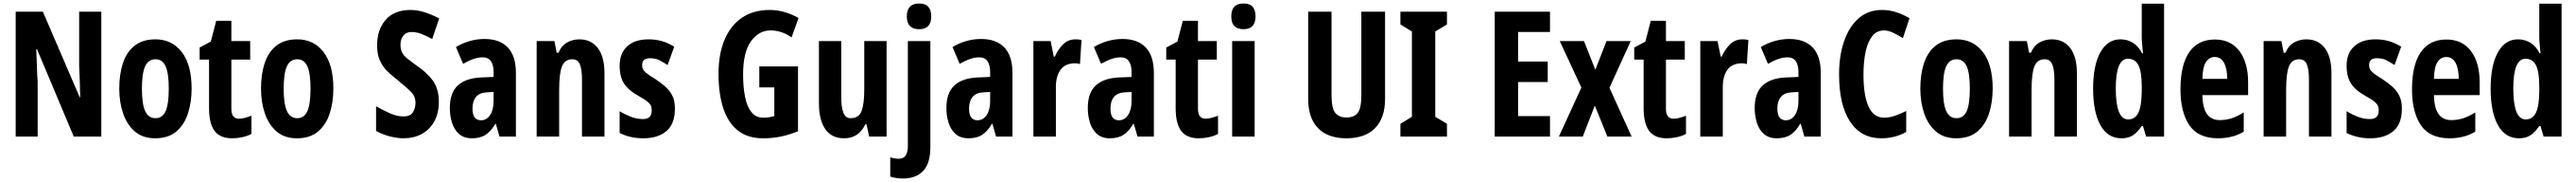

<svg xmlns="http://www.w3.org/2000/svg" viewBox="-20 -781 14772 1041"><path d="M561 0H403L192 -500H188Q191 -431 192 -391Q193 -351 196 -315V0H70V-714H226L437 -225H440Q439 -271 438 -301.5Q437 -332 436 -355.5Q435 -379 434 -405V-714H561Z M1079 -274Q1079 -198 1058.5 -133.5Q1038 -69 992 -29.5Q946 10 870 10Q799 10 753.5 -29Q708 -68 686 -132.5Q664 -197 664 -274Q664 -357 685.5 -421Q707 -485 753 -520.5Q799 -556 872 -556Q966 -556 1022.5 -483.5Q1079 -411 1079 -274ZM794 -273Q794 -187 812.5 -146Q831 -105 872 -105Q912 -105 930 -145.5Q948 -186 948 -274Q948 -361 930 -401.5Q912 -442 872 -442Q831 -442 812.5 -402Q794 -362 794 -273Z M1351 -102Q1366 -102 1383 -106.5Q1400 -111 1422 -119V-15Q1400 -3 1370.5 3.5Q1341 10 1312 10Q1242 10 1210.5 -32.5Q1179 -75 1179 -162V-440H1125V-509L1189 -543L1220 -662H1307V-546H1415V-440H1307V-158Q1307 -102 1351 -102Z M1892 -274Q1892 -198 1871.5 -133.5Q1851 -69 1805 -29.5Q1759 10 1683 10Q1612 10 1566.5 -29Q1521 -68 1499 -132.5Q1477 -197 1477 -274Q1477 -357 1498.5 -421Q1520 -485 1566 -520.5Q1612 -556 1685 -556Q1779 -556 1835.5 -483.5Q1892 -411 1892 -274ZM1607 -273Q1607 -187 1625.5 -146Q1644 -105 1685 -105Q1725 -105 1743 -145.5Q1761 -186 1761 -274Q1761 -361 1743 -401.5Q1725 -442 1685 -442Q1644 -442 1625.5 -402Q1607 -362 1607 -273Z M2497 -200Q2497 -133 2470.5 -86Q2444 -39 2398.5 -14.5Q2353 10 2295 10Q2262 10 2219.5 0Q2177 -10 2137 -32V-173Q2178 -150 2217.5 -132.5Q2257 -115 2295 -115Q2333 -115 2348 -138.5Q2363 -162 2363 -193Q2363 -230 2337 -256Q2311 -282 2273 -312Q2258 -326 2236.5 -342.5Q2215 -359 2193.5 -382Q2172 -405 2157.5 -438.5Q2143 -472 2143 -519Q2142 -609 2191 -666.5Q2240 -724 2335 -724Q2369 -724 2408 -713Q2447 -702 2499 -676L2459 -558Q2417 -580 2391.5 -589Q2366 -598 2340 -598Q2311 -598 2294 -578Q2277 -558 2277 -526Q2277 -499 2286 -481Q2295 -463 2315 -447Q2335 -431 2365 -409Q2429 -367 2463 -319Q2497 -271 2497 -200Z M2759 -558Q2846 -558 2892.5 -509.5Q2939 -461 2939 -363V0H2845L2824 -73H2821Q2797 -31 2766 -10.5Q2735 10 2687 10Q2641 10 2613 -14.5Q2585 -39 2572.5 -79Q2560 -119 2560 -163Q2560 -250 2605.5 -292Q2651 -334 2739 -338L2811 -341V-370Q2811 -408 2796 -430.5Q2781 -453 2749 -453Q2723 -453 2696.5 -444Q2670 -435 2636 -416L2595 -512Q2673 -558 2759 -558ZM2773 -253Q2731 -251 2710.5 -227Q2690 -203 2690 -161Q2690 -125 2702.5 -109Q2715 -93 2739 -93Q2771 -93 2791 -123Q2811 -153 2811 -204V-255Z M3303 -556Q3370 -556 3408.5 -506.5Q3447 -457 3447 -362V0H3318V-325Q3318 -383 3306 -412.5Q3294 -442 3262 -442Q3220 -442 3203.5 -402Q3187 -362 3187 -264V0H3058V-546H3160L3173 -479H3183Q3201 -521 3233.5 -538.5Q3266 -556 3303 -556Z M3851 -160Q3851 -72 3802 -31Q3753 10 3670 10Q3632 10 3599 2.5Q3566 -5 3534 -20V-145Q3561 -128 3596 -114Q3631 -100 3668 -100Q3718 -100 3718 -149Q3718 -161 3715 -172Q3712 -183 3696 -197.5Q3680 -212 3641 -233Q3585 -264 3559.5 -303Q3534 -342 3534 -405Q3534 -476 3577.5 -516Q3621 -556 3700 -556Q3739 -556 3774 -546.5Q3809 -537 3847 -514L3809 -409Q3784 -425 3762 -436.5Q3740 -448 3707 -448Q3663 -448 3663 -408Q3663 -396 3667.5 -386Q3672 -376 3687.5 -363Q3703 -350 3737 -330Q3767 -310 3793.5 -287.5Q3820 -265 3835.5 -235Q3851 -205 3851 -160Z M4335 -401H4557V-30Q4506 -10 4459 0Q4412 10 4356 10Q4268 10 4211.5 -35Q4155 -80 4128 -163Q4101 -246 4101 -359Q4101 -470 4135 -552Q4169 -634 4234.5 -679Q4300 -724 4395 -724Q4439 -724 4481.5 -711.5Q4524 -699 4560 -678L4520 -567Q4494 -586 4463 -596.5Q4432 -607 4399 -607Q4332 -607 4287 -544.5Q4242 -482 4242 -355Q4242 -284 4253 -228Q4264 -172 4289.5 -140Q4315 -108 4357 -108Q4380 -108 4392 -110.5Q4404 -113 4421 -117V-281H4335Z M5065 -546V0H4965L4950 -70H4943Q4905 10 4822 10Q4749 10 4713 -43Q4677 -96 4677 -191V-546H4805V-228Q4805 -166 4817.5 -135.5Q4830 -105 4858 -105Q4907 -105 4922 -147Q4937 -189 4937 -268V-546Z M5181 -687Q5181 -761 5252 -761Q5288 -761 5304.5 -742Q5321 -723 5321 -687Q5321 -614 5252 -614Q5181 -614 5181 -687ZM5162 240Q5143 240 5123.5 237.5Q5104 235 5086 229V119Q5112 127 5136 127Q5187 127 5187 53V-546H5316V60Q5316 153 5275.5 196Q5235 239 5162 240Z M5607 -558Q5694 -558 5740.5 -509.5Q5787 -461 5787 -363V0H5693L5672 -73H5669Q5645 -31 5614 -10.5Q5583 10 5535 10Q5489 10 5461 -14.5Q5433 -39 5420.5 -79Q5408 -119 5408 -163Q5408 -250 5453.5 -292Q5499 -334 5587 -338L5659 -341V-370Q5659 -408 5644 -430.5Q5629 -453 5597 -453Q5571 -453 5544.5 -444Q5518 -435 5484 -416L5443 -512Q5521 -558 5607 -558ZM5621 -253Q5579 -251 5558.5 -227Q5538 -203 5538 -161Q5538 -125 5550.5 -109Q5563 -93 5587 -93Q5619 -93 5639 -123Q5659 -153 5659 -204V-255Z M6148 -556Q6154 -556 6162.5 -555.5Q6171 -555 6183 -552L6174 -414Q6168 -417 6158.5 -418Q6149 -419 6147 -419Q6089 -419 6062 -381Q6035 -343 6036 -279V0H5907V-546H6006L6024 -457H6030Q6046 -495 6075.5 -525.5Q6105 -556 6148 -556Z M6418 -558Q6505 -558 6551.5 -509.5Q6598 -461 6598 -363V0H6504L6483 -73H6480Q6456 -31 6425 -10.5Q6394 10 6346 10Q6300 10 6272 -14.5Q6244 -39 6231.5 -79Q6219 -119 6219 -163Q6219 -250 6264.5 -292Q6310 -334 6398 -338L6470 -341V-370Q6470 -408 6455 -430.5Q6440 -453 6408 -453Q6382 -453 6355.5 -444Q6329 -435 6295 -416L6254 -512Q6332 -558 6418 -558ZM6432 -253Q6390 -251 6369.5 -227Q6349 -203 6349 -161Q6349 -125 6361.5 -109Q6374 -93 6398 -93Q6430 -93 6450 -123Q6470 -153 6470 -204V-255Z M6895 -102Q6910 -102 6927 -106.5Q6944 -111 6966 -119V-15Q6944 -3 6914.5 3.5Q6885 10 6856 10Q6786 10 6754.5 -32.5Q6723 -75 6723 -162V-440H6669V-509L6733 -543L6764 -662H6851V-546H6959V-440H6851V-158Q6851 -102 6895 -102Z M7112 -761Q7149 -761 7165 -742Q7181 -723 7181 -687Q7181 -614 7112 -614Q7042 -614 7042 -687Q7042 -761 7112 -761ZM7176 -546V0H7047V-546Z M7924 -215Q7924 -107 7867 -48.5Q7810 10 7702 10Q7596 10 7539.5 -48Q7483 -106 7483 -216V-714H7617V-236Q7617 -160 7639 -134.5Q7661 -109 7703 -109Q7747 -109 7767.5 -135.5Q7788 -162 7788 -237V-714H7924Z M8279 0H8012V-73L8078 -113V-601L8012 -641V-714H8279V-641L8212 -601V-113L8279 -73Z M8870 0H8553V-714H8870V-598H8687V-429H8857V-312H8687V-117H8870Z M9050 -280 8926 -546H9065L9130 -382L9194 -546H9333L9211 -279L9338 0H9199L9127 -177L9058 0H8921Z M9579 -102Q9594 -102 9611 -106.5Q9628 -111 9650 -119V-15Q9628 -3 9598.5 3.5Q9569 10 9540 10Q9470 10 9438.5 -32.5Q9407 -75 9407 -162V-440H9353V-509L9417 -543L9448 -662H9535V-546H9643V-440H9535V-158Q9535 -102 9579 -102Z M9973 -556Q9979 -556 9987.5 -555.5Q9996 -555 10008 -552L9999 -414Q9993 -417 9983.5 -418Q9974 -419 9972 -419Q9914 -419 9887 -381Q9860 -343 9861 -279V0H9732V-546H9831L9849 -457H9855Q9871 -495 9900.5 -525.5Q9930 -556 9973 -556Z M10243 -558Q10330 -558 10376.5 -509.5Q10423 -461 10423 -363V0H10329L10308 -73H10305Q10281 -31 10250 -10.5Q10219 10 10171 10Q10125 10 10097 -14.5Q10069 -39 10056.5 -79Q10044 -119 10044 -163Q10044 -250 10089.5 -292Q10135 -334 10223 -338L10295 -341V-370Q10295 -408 10280 -430.5Q10265 -453 10233 -453Q10207 -453 10180.5 -444Q10154 -435 10120 -416L10079 -512Q10157 -558 10243 -558ZM10257 -253Q10215 -251 10194.5 -227Q10174 -203 10174 -161Q10174 -125 10186.5 -109Q10199 -93 10223 -93Q10255 -93 10275 -123Q10295 -153 10295 -204V-255Z M10786 -607Q10744 -607 10718 -574Q10692 -541 10680 -484Q10668 -427 10668 -355Q10668 -235 10697 -171.5Q10726 -108 10786 -108Q10816 -108 10846 -118Q10876 -128 10913 -146V-26Q10848 10 10770 10Q10654 10 10591 -85.5Q10528 -181 10528 -356Q10528 -463 10557 -546Q10586 -629 10640.5 -676.5Q10695 -724 10774 -724Q10817 -724 10855.5 -711.5Q10894 -699 10932 -677L10894 -563Q10864 -582 10836.5 -594.5Q10809 -607 10786 -607Z M11409 -274Q11409 -198 11388.5 -133.5Q11368 -69 11322 -29.5Q11276 10 11200 10Q11129 10 11083.5 -29Q11038 -68 11016 -132.5Q10994 -197 10994 -274Q10994 -357 11015.5 -421Q11037 -485 11083 -520.5Q11129 -556 11202 -556Q11296 -556 11352.5 -483.5Q11409 -411 11409 -274ZM11124 -273Q11124 -187 11142.5 -146Q11161 -105 11202 -105Q11242 -105 11260 -145.5Q11278 -186 11278 -274Q11278 -361 11260 -401.5Q11242 -442 11202 -442Q11161 -442 11142.5 -402Q11124 -362 11124 -273Z M11748 -556Q11815 -556 11853.5 -506.5Q11892 -457 11892 -362V0H11763V-325Q11763 -383 11751 -412.5Q11739 -442 11707 -442Q11665 -442 11648.5 -402Q11632 -362 11632 -264V0H11503V-546H11605L11618 -479H11628Q11646 -521 11678.5 -538.5Q11711 -556 11748 -556Z M12147 10Q12069 10 12027 -65Q11985 -140 11985 -274Q11985 -407 12026.5 -481.5Q12068 -556 12142 -556Q12181 -556 12213 -536.5Q12245 -517 12266 -476H12271Q12269 -506 12266.5 -527Q12264 -548 12264 -569V-760H12392V0H12289L12271 -60H12264Q12239 -24 12213 -7Q12187 10 12147 10ZM12186 -98Q12226 -98 12244.5 -136Q12263 -174 12264 -256V-288Q12264 -370 12245 -407.5Q12226 -445 12185 -445Q12115 -445 12115 -275Q12115 -98 12186 -98Z M12683 -555Q12775 -555 12824.5 -488.5Q12874 -422 12874 -310V-237H12612Q12613 -164 12638 -129Q12663 -94 12711 -94Q12747 -94 12779.5 -104.5Q12812 -115 12849 -138V-28Q12816 -8 12779 1Q12742 10 12702 10Q12587 10 12536.5 -65.5Q12486 -141 12486 -270Q12486 -409 12536 -482Q12586 -555 12683 -555ZM12682 -455Q12652 -455 12632.5 -426.5Q12613 -398 12612 -330H12754Q12754 -388 12736 -421.5Q12718 -455 12682 -455Z M13208 -556Q13275 -556 13313.5 -506.5Q13352 -457 13352 -362V0H13223V-325Q13223 -383 13211 -412.5Q13199 -442 13167 -442Q13125 -442 13108.5 -402Q13092 -362 13092 -264V0H12963V-546H13065L13078 -479H13088Q13106 -521 13138.5 -538.5Q13171 -556 13208 -556Z M13756 -160Q13756 -72 13707 -31Q13658 10 13575 10Q13537 10 13504 2.5Q13471 -5 13439 -20V-145Q13466 -128 13501 -114Q13536 -100 13573 -100Q13623 -100 13623 -149Q13623 -161 13620 -172Q13617 -183 13601 -197.5Q13585 -212 13546 -233Q13490 -264 13464.5 -303Q13439 -342 13439 -405Q13439 -476 13482.5 -516Q13526 -556 13605 -556Q13644 -556 13679 -546.5Q13714 -537 13752 -514L13714 -409Q13689 -425 13667 -436.5Q13645 -448 13612 -448Q13568 -448 13568 -408Q13568 -396 13572.5 -386Q13577 -376 13592.5 -363Q13608 -350 13642 -330Q13672 -310 13698.5 -287.5Q13725 -265 13740.5 -235Q13756 -205 13756 -160Z M14011 -555Q14103 -555 14152.5 -488.5Q14202 -422 14202 -310V-237H13940Q13941 -164 13966 -129Q13991 -94 14039 -94Q14075 -94 14107.5 -104.5Q14140 -115 14177 -138V-28Q14144 -8 14107 1Q14070 10 14030 10Q13915 10 13864.5 -65.5Q13814 -141 13814 -270Q13814 -409 13864 -482Q13914 -555 14011 -555ZM14010 -455Q13980 -455 13960.5 -426.5Q13941 -398 13940 -330H14082Q14082 -388 14064 -421.5Q14046 -455 14010 -455Z M14427 10Q14349 10 14307 -65Q14265 -140 14265 -274Q14265 -407 14306.5 -481.5Q14348 -556 14422 -556Q14461 -556 14493 -536.5Q14525 -517 14546 -476H14551Q14549 -506 14546.5 -527Q14544 -548 14544 -569V-760H14672V0H14569L14551 -60H14544Q14519 -24 14493 -7Q14467 10 14427 10ZM14466 -98Q14506 -98 14524.5 -136Q14543 -174 14544 -256V-288Q14544 -370 14525 -407.5Q14506 -445 14465 -445Q14395 -445 14395 -275Q14395 -98 14466 -98Z"/></svg>

Font: Noto Sans Gujarati UI ExtraCondensed
Style: Bold
Weight: 700
Width: 2
Designer: Jelle Bosma - Monotype Design Team, Universal Thirst
Foundry: Monotype Imaging Inc.
Version: Version 2.106; ttfautohint (v1.8.4.7-5d5b)